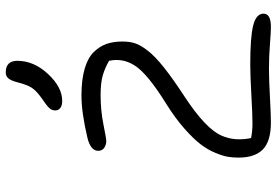

<svg xmlns="http://www.w3.org/2000/svg" viewBox="-169 -818 974 676"><g transform="rotate(-90 318.0 -480.0)"><path d="M300.8 -748Q284.7 -748 275.9 -754.6Q267.1 -761.2 267.1 -772.9Q267.1 -776.4 268.1 -779.8Q269 -783.2 270 -785.6Q271 -788.1 273.9 -791.3Q276.9 -794.4 278.6 -796.4Q280.3 -798.3 284.9 -802Q289.6 -805.7 292.2 -807.6Q294.9 -809.6 301.3 -814Q307.6 -818.4 311 -820.8Q336.9 -839.4 347.2 -855.5Q357.4 -871.6 365.2 -901.9Q371.6 -927.7 379.9 -937.3Q388.2 -946.8 400.9 -946.8Q441.9 -946.8 441.9 -905.8Q441.9 -847.7 395.5 -797.9Q349.1 -748 300.8 -748ZM225.1 -13.2Q158.7 -13.2 129.9 -41.5Q101.1 -69.8 101.1 -127Q101.1 -146.5 103.8 -163.6Q106.4 -180.7 117.4 -207.8Q128.4 -234.9 147.5 -260Q166.5 -285.2 202.9 -317.4Q239.3 -349.6 289.1 -380.9Q344.2 -415 377.9 -442.9Q411.6 -470.7 425.8 -493.4Q439.9 -516.1 443.4 -538.3Q446.8 -560.5 441.9 -583Q416.5 -597.7 390.4 -605.2Q364.3 -612.8 320.8 -612.8Q267.6 -612.8 217.8 -602.8Q168 -592.8 159.2 -592.8Q146 -592.8 135.5 -600.1Q125 -607.4 125 -621.1Q125 -647.9 170.9 -659.2Q259.8 -680.2 319.8 -680.2Q375.5 -680.2 414.1 -668.9Q452.6 -657.7 472.9 -636.7Q493.2 -615.7 501.5 -591.6Q509.8 -567.4 509.8 -536.1Q509.8 -510.3 503.4 -491Q497.1 -471.7 477.1 -446Q457 -420.4 417.7 -389.2Q378.4 -357.9 314 -315.9Q257.8 -278.8 224.6 -247.1Q191.4 -215.3 179.7 -189.7Q168 -164.1 166 -137.2Q164.1 -110.4 169.9 -83Q193.8 -78.1 222.2 -78.1Q253.4 -78.1 321.8 -82Q390.1 -85.9 429.2 -85.9Q525.9 -85.9 566.9 -75.4Q607.9 -64.9 607.9 -39.1Q607.9 -13.2 561 -13.2Q542.5 -13.2 500.2 -16.6Q458 -20 413.1 -20Q377.4 -20 314.2 -16.6Q251 -13.2 225.1 -13.2Z"/></g></svg>

Font: Shantell Sans Irregular
Style: Regular
Weight: 300
Designer: Stephen Nixon, Anya Danilova, Shantell Martin
Foundry: Arrow Type
Version: Version 1.006;[9816181b4]